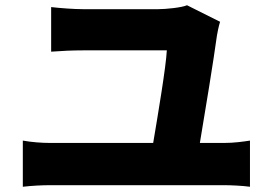

<svg xmlns="http://www.w3.org/2000/svg" viewBox="-20 -736 1040 732"><path d="M819 -653 693 -716C673 -707 612 -701 583 -701H297C263 -701 209 -705 175 -709V-539C213 -542 256 -544 298 -544H616C613 -482 582 -298 564 -191H172C139 -191 100 -194 67 -200V-24C102 -28 140 -30 172 -30H834C859 -30 904 -28 933 -24V-200C907 -196 872 -191 834 -191H742C761 -303 795 -511 807 -600C808 -608 814 -637 819 -653Z"/></svg>

Font: Source Han Sans HK Heavy
Style: Regular
Weight: 900
Designer: Ryoko NISHIZUKA 西塚涼子 (kana, bopomofo & ideographs); Paul D. Hunt (Latin, Greek & Cyrillic); Sandoll Communications 산돌커뮤니
Foundry: Adobe
Version: Version 2.000;hotconv 1.0.107;makeotfexe 2.5.65593